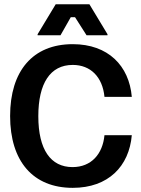

<svg xmlns="http://www.w3.org/2000/svg" viewBox="-20 -870 663 902"><path d="M264.2 -704.2 312.5 -789.2H332.5L386.7 -704.2H485V-709.2L400 -850H241.7L156.7 -709.2V-704.2ZM321.7 12.5C489.2 12.5 586.7 -89.2 599.2 -235H470.8C462.5 -146.7 409.2 -85 320.8 -85C218.3 -85 160 -166.7 160 -324.2C160 -478.3 215.8 -565 321.7 -565C405.8 -565 461.7 -508.3 470.8 -415H599.2C586.7 -560.8 488.3 -662.5 321.7 -662.5C133.3 -662.5 27.5 -535.8 27.5 -325C27.5 -112.5 135 12.5 321.7 12.5Z"/></svg>

Font: Familjen Grotesk SemiBold
Style: Regular
Weight: 600
Designer: Anders Wikstroem, Jonas Baeckman, Matilda Gysing, Kristian Moeller
Foundry: Familjen STHLM AB
Version: Version 2.000